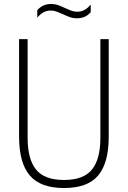

<svg xmlns="http://www.w3.org/2000/svg" viewBox="-20 -937 643 966"><path d="M302 9Q183.5 9 129.8 -54.2Q76 -117.5 76 -249V-740H119V-243Q119 -136 161.5 -83.8Q204 -31.5 302 -31.5Q400 -31.5 442.5 -83.8Q485 -136 485 -243V-740H527V-249Q527 -117.5 474 -54.2Q421 9 302 9ZM367 -845Q347.5 -845 329.8 -851.5Q312 -858 295.5 -866Q280.5 -872.5 266 -878.2Q251.5 -884 236.5 -884Q215 -884 198.8 -875Q182.5 -866 167.5 -848V-885.5Q179.5 -900 197 -908.5Q214.5 -917 237 -917Q256.5 -917 274.2 -910.5Q292 -904 308.5 -896Q323.5 -889 338 -883.5Q352.5 -878 367.5 -878Q389 -878 405.2 -887Q421.5 -896 436.5 -914V-876Q411 -845 367 -845Z"/></svg>

Font: Encode Sans Condensed ExtraLight
Style: Regular
Weight: 200
Width: 3
Designer: Multiple Designers
Foundry: Impallari Type
Version: Version 3.000; ttfautohint (v1.8.3) -l 8 -r 50 -G 200 -x 14 